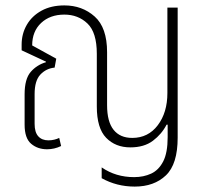

<svg xmlns="http://www.w3.org/2000/svg" viewBox="-20 -545 757 710"><path d="M478 145Q412 145 356 114V74Q408 110 476 110Q511 110 539 97Q567 84 583.5 52Q600 20 600 -38V-84H596Q578 -49 545.5 -24.5Q513 0 462 0Q407 0 372.5 -35.5Q338 -71 338 -151V-346Q338 -425 303.5 -458Q269 -491 218 -491Q165 -491 132 -460Q99 -429 99 -377L188 -328L182 -295Q151 -292 129.5 -269.5Q108 -247 108 -197V-87Q108 -56 121.5 -41Q135 -26 159 -26Q170 -26 180.5 -28.5Q191 -31 199 -35L206 -5Q181 7 154 7Q119 7 95 -13.5Q71 -34 71 -84V-196Q71 -253 93.5 -279Q116 -305 150 -315V-317L60 -359V-380Q60 -420 79 -453Q98 -486 133.5 -505.5Q169 -525 218 -525Q284 -525 330 -484Q376 -443 376 -352V-156Q376 -95 400 -65Q424 -35 469 -35Q528 -35 563.5 -82Q599 -129 599 -201V-517H637V-36Q637 62 593.5 103.5Q550 145 478 145Z"/></svg>

Font: Noto Sans Thai UI Cond ExtLt
Style: Regular
Weight: 200
Width: 3
Designer: Monotype Design Team
Foundry: Monotype Imaging Inc.
Version: Version 2.000; ttfautohint (v1.8.4.7-5d5b)